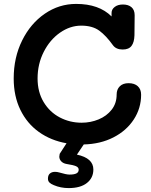

<svg xmlns="http://www.w3.org/2000/svg" viewBox="-20 -734 773 981"><path d="M408 4 373 56Q457 74 457 132Q457 175 424 201Q391 227 331 227Q290 227 255 212Q240 206 232.5 198.5Q225 191 225 179Q225 161 235 152.5Q245 144 261 144Q272 144 282 147Q319 158 335 158Q359 158 370.5 152Q382 146 382 133Q382 121 368 115Q354 109 321 104Q303 101 293 90.5Q283 80 283 66Q283 62 285 52L320 -2Q240 -16 179 -59.5Q118 -103 84 -173Q50 -243 50 -333Q50 -440 93 -527Q136 -614 209 -664Q282 -714 369 -714Q486 -714 550 -650V-668Q550 -686 566 -698.5Q582 -711 608 -711Q636 -711 652 -697Q668 -683 668 -656L667 -554Q666 -518 652 -499.5Q638 -481 607 -481Q573 -481 557 -503Q522 -552 487 -577.5Q452 -603 395 -603Q338 -603 286.5 -567Q235 -531 203.5 -469Q172 -407 172 -333Q172 -264 203 -212.5Q234 -161 285.5 -134Q337 -107 397 -107Q443 -107 484 -124Q525 -141 550.5 -173.5Q576 -206 576 -251Q576 -277 592 -293Q608 -309 637 -309Q667 -309 684 -293.5Q701 -278 701 -250Q701 -181 663.5 -123.5Q626 -66 559.5 -32Q493 2 408 4Z"/></svg>

Font: Mali SemiBold
Style: Regular
Weight: 600
Designer: Kitiyaporn Chalermlarp | Katatrad Aksorn Co.,Ltd.
Foundry: Cadson Demak Co.,Ltd.
Version: Version 1.000; ttfautohint (v1.6)